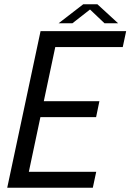

<svg xmlns="http://www.w3.org/2000/svg" viewBox="-20 -884 614 904"><path d="M202 -662.5 250.5 -711 180 -378 165 -407.5H448L432.5 -332.5H149.5L176.5 -362L105.5 -26.5L77 -75H433L417 0H14L171 -737.5H574L558 -662.5ZM256 -774.5 372 -864H438.5L536 -774.5H472L392.5 -850H417.5L321 -774.5Z"/></svg>

Font: Epilogue
Style: Italic
Weight: 400
Italic angle: -12°
Designer: Tyler Finck
Foundry: Etcetera Type Co
Version: Version 2.112